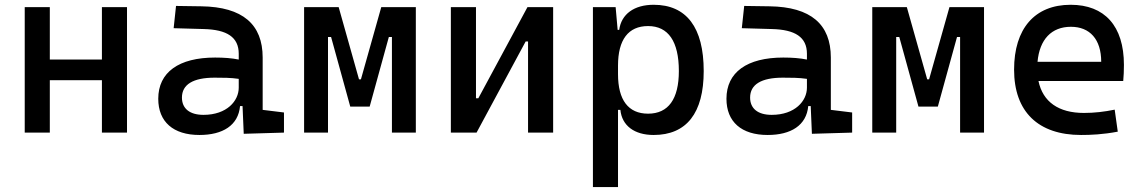

<svg xmlns="http://www.w3.org/2000/svg" viewBox="-20 -547 4728 792"><path d="M400.4 0H503.9V-517.6H400.4V-301.3H185.5V-517.6H82V0H185.5V-216.3H400.4Z M985.4 4.9 1151.4 0V-83L1063.5 -93.8V-309.6C1063.5 -446.3 981.4 -518.6 810.5 -521L706.1 -522.5L696.3 -430.7L820.3 -427.2C916 -424.8 964.8 -394 964.8 -325.2V-301.3C936.5 -307.1 904.3 -309.6 867.2 -309.6C717.8 -309.6 632.8 -249 632.8 -139.6C632.8 -44.4 694.8 9.8 802.7 9.8C898.9 9.8 962.9 -29.8 970.2 -109.4H980.5ZM964.8 -221.7V-185.5C964.8 -130.9 916 -73.2 819.3 -73.2C762.7 -73.2 730.5 -99.1 730.5 -144.5C730.5 -198.7 776.9 -226.6 865.2 -226.6C898.9 -226.6 931.6 -226.6 964.8 -221.7Z M1234.4 0H1333V-394.5H1345.7L1424.8 -107.4H1504.9L1584 -394.5H1596.7V0H1695.3V-517.6H1552.7L1468.8 -219.7H1460.9L1377 -517.6H1234.4Z M1839.8 0H1945.8L2148.4 -376H2158.2V0H2261.7V-517.6H2155.8L1953.1 -141.6H1943.4V-517.6H1839.8Z M2425.8 224.6H2529.3V-93.8H2539.1C2545.4 -28.8 2596.7 9.8 2676.3 9.8C2812 9.8 2882.8 -80.6 2882.8 -253.9C2882.8 -433.6 2812 -527.3 2676.3 -527.3C2595.7 -527.3 2543 -488.8 2534.2 -423.8H2527.8L2519.5 -517.6H2425.8ZM2529.3 -241.2V-276.4C2529.3 -383.3 2571.8 -439.5 2653.3 -439.5C2736.8 -439.5 2780.3 -376 2780.3 -253.9C2780.3 -138.2 2736.8 -78.1 2653.3 -78.1C2571.8 -78.1 2529.3 -134.3 2529.3 -241.2Z M3329.1 4.9 3495.1 0V-83L3407.2 -93.8V-309.6C3407.2 -446.3 3325.2 -518.6 3154.3 -521L3049.8 -522.5L3040 -430.7L3164.1 -427.2C3259.8 -424.8 3308.6 -394 3308.6 -325.2V-301.3C3280.3 -307.1 3248 -309.6 3210.9 -309.6C3061.5 -309.6 2976.6 -249 2976.6 -139.6C2976.6 -44.4 3038.6 9.8 3146.5 9.8C3242.7 9.8 3306.6 -29.8 3314 -109.4H3324.2ZM3308.6 -221.7V-185.5C3308.6 -130.9 3259.8 -73.2 3163.1 -73.2C3106.4 -73.2 3074.2 -99.1 3074.2 -144.5C3074.2 -198.7 3120.6 -226.6 3209 -226.6C3242.7 -226.6 3275.4 -226.6 3308.6 -221.7Z M3578.1 0H3676.8V-394.5H3689.5L3768.6 -107.4H3848.6L3927.7 -394.5H3940.4V0H4039.1V-517.6H3896.5L3812.5 -219.7H3804.7L3720.7 -517.6H3578.1Z M4439.5 9.8C4478.5 9.8 4529.3 7.8 4590.8 -3.9L4578.1 -94.7C4535.2 -85.9 4494.1 -81.1 4451.2 -81.1C4347.2 -81.1 4281.7 -126.5 4263.7 -212.9H4613.3C4615.2 -233.4 4616.2 -254.9 4616.2 -279.3C4616.2 -440.4 4536.1 -527.3 4396.5 -527.3C4248 -527.3 4163.1 -428.7 4163.1 -259.8C4163.1 -85.9 4262.7 9.8 4439.5 9.8ZM4259.8 -292C4268.1 -384.3 4317.4 -436.5 4397.5 -436.5C4475.6 -436.5 4522.5 -384.8 4522.5 -292Z"/></svg>

Font: Cascadia Mono NF
Style: Regular
Weight: 400
Monospace: yes
Designer: Aaron Bell
Foundry: Saja Typeworks
Version: Version 2404.023